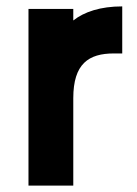

<svg xmlns="http://www.w3.org/2000/svg" viewBox="-20 -580 427 600"><path d="M69 -552V0H209V-273C209 -381 257 -413 336 -413H362V-560C294 -560 243 -543 209 -516V-552Z"/></svg>

Font: Malmofest SemiBold
Style: Regular
Weight: 600
Designer: Jonny Pinhorn (Poppins), Kolossal
Version: Version 1.004;Glyphs 3.1.2 (3151)